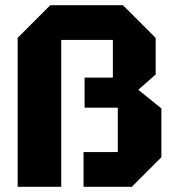

<svg xmlns="http://www.w3.org/2000/svg" viewBox="-20 -720 670 740"><path d="M580 -574V-433L513 -374L602 -302V-114L488 0H302V-134H434V-305H306V-421H415V-566H216V0H48V-574L174 -700H454Z"/></svg>

Font: Tektur
Style: Bold
Weight: 700
Designer: Adam Jagosz
Foundry: Adam Jagosz
Version: Version 1.005;gftools[0.9.30]